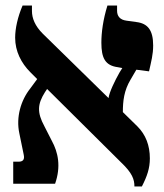

<svg xmlns="http://www.w3.org/2000/svg" viewBox="-20 -667 596 697"><path d="M28 0H180C202 -63 191 -114 168 -156L141 -209C114 -259 116 -289 143 -332L151 -344L420 -77C460 -39 468 -16 468 10H495C514 -27 524 -56 524 -92C524 -139 509 -178 479 -208L426 -260C426 -300 430 -338 454 -378L475 -414L521 -408C529 -444 536 -469 536 -502C536 -558 516 -582 475 -587L439 -592C416 -595 405 -608 405 -628V-647H370C354 -595 348 -549 348 -512C348 -456 362 -429 408 -423L424 -420L414 -404C397 -374 377 -333 374 -311L135 -545C107 -573 96 -601 96 -627V-647H62C44 -605 35 -563 35 -530C35 -481 57 -438 90 -405L115 -380L90 -346C55 -302 38 -241 50 -184L66 -106C70 -88 64 -80 47 -80H28Z"/></svg>

Font: Noto Serif Hebrew SemiCondensed ExtraBold
Style: Regular
Weight: 800
Width: 4
Designer: Monotype Design Team
Foundry: Monotype Imaging Inc.
Version: Version 2.004